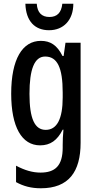

<svg xmlns="http://www.w3.org/2000/svg" viewBox="-20 -769 513 1029"><path d="M373 -749H314C309 -700 285 -678 245 -678C204 -678 180 -701 177 -749H116C119 -655 167 -607 243 -607C320 -607 373 -661 373 -749ZM199 -550C100 -550 40 -452 40 -267C40 -88 97 10 195 10C250 10 287 -17 316 -74H320C317 -44 316 -14 316 8V22C316 120 275 156 197 156C155 156 113 144 66 119V207C106 229 147 240 199 240C348 240 412 152 412 -4V-540H331L321 -469H315C286 -527 250 -550 199 -550ZM222 -466C287 -466 316 -407 316 -273V-247C316 -131 285 -73 225 -73C166 -73 138 -133 138 -266C138 -397 164 -466 222 -466Z"/></svg>

Font: Noto Sans Hebrew ExtraCondensed Medium
Style: Regular
Weight: 500
Width: 2
Designer: Monotype Design Team
Foundry: Monotype Imaging Inc.
Version: Version 2.004